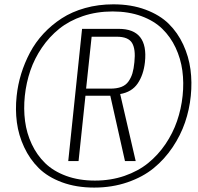

<svg xmlns="http://www.w3.org/2000/svg" viewBox="-20 -851 909 883"><path d="M56.6 -409.7Q62 -461.4 77.4 -511.5Q92.8 -561.5 117.9 -609.1Q143.1 -656.7 180.4 -696.8Q217.8 -736.8 264.2 -766.8Q310.5 -796.9 371.3 -814Q432.1 -831.1 501.5 -831.1Q584 -831.1 649.4 -806.6Q714.8 -782.2 756.1 -741.5Q797.4 -700.7 822.8 -645.8Q848.1 -590.8 856 -531.7Q863.8 -472.7 857.4 -409.7Q851.1 -346.7 830.8 -287.6Q810.5 -228.5 773.7 -173.6Q736.8 -118.7 687 -77.9Q637.2 -37.1 566.4 -12.7Q495.6 11.7 413.1 11.7Q330.6 11.7 264.9 -12.7Q199.2 -37.1 158 -78.1Q116.7 -119.1 91.1 -174.1Q65.4 -229 57.6 -288.1Q49.8 -347.2 56.6 -409.7ZM416.5 -20.5Q489.7 -20.5 552.7 -42.2Q615.7 -64 661.4 -101.1Q707 -138.2 741 -188.2Q774.9 -238.3 794.2 -294.2Q813.5 -350.1 819.8 -410.2Q826.2 -470.7 818.6 -526.4Q811 -582 787.6 -631.8Q764.2 -681.6 726.3 -718.5Q688.5 -755.4 629.9 -776.9Q571.3 -798.3 498 -798.3Q424.3 -798.3 361.1 -776.9Q297.9 -755.4 252.2 -718.5Q206.5 -681.6 172.6 -631.8Q138.7 -582 119.6 -526.4Q100.6 -470.7 94.2 -410.2Q87.9 -350.1 95.2 -294.2Q102.5 -238.3 126 -188.2Q149.4 -138.2 187.3 -101.1Q225.1 -64 283.9 -42.2Q342.8 -20.5 416.5 -20.5ZM376 -443.4H487.3Q517.6 -443.4 538.3 -451.4Q559.1 -459.5 571 -476.6Q583 -493.7 589.1 -514.2Q595.2 -534.7 598.1 -565.4Q604.5 -625 587.2 -653.6Q569.8 -682.1 517.6 -682.1H401.4ZM293.9 -110.4 357.4 -718.3H525.9Q663.1 -718.3 646.5 -564.9Q640.1 -506.8 613.3 -467.3Q586.4 -427.7 532.7 -418.5L604 -110.4H554.7L487.3 -410.6H373L341.3 -110.4Z"/></svg>

Font: Oswald
Style: Extra-Light
Weight: 200
Designer: Vernon Adams
Foundry: Vernon Adams
Version: 3.0; ttfautohint (v0.94.23-7a4d-dirty) -l 8 -r 50 -G 200 -x 